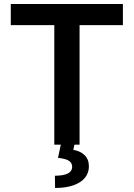

<svg xmlns="http://www.w3.org/2000/svg" viewBox="-20 -727 672 965"><path d="M34.2 -707H597.7V-600.6H379.9V0H354L348.6 26.4Q383.3 31.7 405 52.7Q426.8 73.7 426.8 109.4Q426.8 142.1 407 166.5Q387.2 190.9 348.9 204.3Q310.5 217.8 256.8 217.8L255.9 156.2Q341.3 156.2 342.8 112.3Q342.8 91.3 325.9 80.8Q309.1 70.3 271.5 66.4L285.6 0H252.9V-600.6H34.2Z"/></svg>

Font: WEMIX Pretendard SemiBold
Style: Regular
Weight: 600
Designer: Base glyphs from Inter by Rasmus Andersson; Hangeul glyphs from Noto Sans CJK(Source Han Sans) by Jang Soo-young and Kan
Foundry: Kil Hyung-jin
Version: Version 1.000